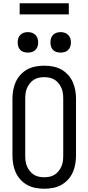

<svg xmlns="http://www.w3.org/2000/svg" viewBox="-20 -1144 540 1172"><path d="M250 8Q223 8 196.5 3Q170 -2 147 -14.5Q124 -27 105.5 -47Q87 -67 76 -91.5Q65 -116 60.5 -142Q56 -168 56 -195V-540Q56 -567 60.5 -593Q65 -619 76 -643.5Q87 -668 105.5 -688Q124 -708 147 -720.5Q170 -733 196.5 -738Q223 -743 250 -743Q277 -743 303.5 -738Q330 -733 353 -720.5Q376 -708 394.5 -688Q413 -668 424 -643.5Q435 -619 439.5 -593Q444 -567 444 -540V-195Q444 -168 439.5 -142Q435 -116 424 -91.5Q413 -67 394.5 -47Q376 -27 353 -14.5Q330 -2 303.5 3Q277 8 250 8ZM250 -62Q267 -62 283.5 -65.5Q300 -69 314 -78Q328 -87 338.5 -100.5Q349 -114 355.5 -129.5Q362 -145 364 -161.5Q366 -178 366 -195V-540Q366 -557 364 -573.5Q362 -590 355.5 -605.5Q349 -621 338.5 -634.5Q328 -648 314 -657Q300 -666 283.5 -669.5Q267 -673 250 -673Q233 -673 216.5 -669.5Q200 -666 186 -657Q172 -648 161.5 -634.5Q151 -621 144.5 -605.5Q138 -590 136 -573.5Q134 -557 134 -540V-195Q134 -178 136 -161.5Q138 -145 144.5 -129.5Q151 -114 161.5 -100.5Q172 -87 186 -78Q200 -69 216.5 -65.5Q233 -62 250 -62ZM350 -823Q337 -823 325 -826.5Q313 -830 304 -839Q295 -848 291.5 -860Q288 -872 288 -885Q288 -898 291.5 -910Q295 -922 304 -931Q313 -940 325 -944Q337 -948 350 -948Q363 -948 375 -944Q387 -940 396 -931Q405 -922 409 -910Q413 -898 413 -885Q413 -872 409 -860Q405 -848 396 -839Q387 -830 375 -826.5Q363 -823 350 -823ZM150 -823Q137 -823 125 -826.5Q113 -830 104 -839Q95 -848 91.5 -860Q88 -872 88 -885Q88 -898 91.5 -910Q95 -922 104 -931Q113 -940 125 -944Q137 -948 150 -948Q163 -948 175 -944Q187 -940 196 -931Q205 -922 209 -910Q213 -898 213 -885Q213 -872 209 -860Q205 -848 196 -839Q187 -830 175 -826.5Q163 -823 150 -823ZM100 -1056V-1124H400V-1056Z"/></svg>

Font: Iosevka www.saffi
Style: Regular
Weight: 400
Monospace: yes
Designer: Belleve Invis
Foundry: Belleve Invis
Version: Version 22.0.2; ttfautohint (v1.8.3)